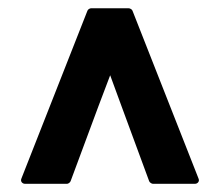

<svg xmlns="http://www.w3.org/2000/svg" viewBox="-20 -704 537 462"><path d="M190.4 -678.2Q191.4 -680.7 194.1 -682.4Q196.8 -684.1 199.2 -684.1H289.6Q292 -684.1 294.9 -682.4Q297.9 -680.7 298.8 -678.2L457.5 -274.9Q460 -269.5 457 -265.6Q454.1 -261.7 448.7 -261.7H348.1Q345.7 -261.7 342.8 -263.7Q339.8 -265.6 338.9 -268.1L272.5 -448.2L245.1 -522.9L216.8 -448.2L149.9 -268.1Q148.9 -265.6 146.2 -263.7Q143.6 -261.7 141.1 -261.7H40.5Q35.2 -261.7 32.2 -265.6Q29.3 -269.5 31.7 -274.9Z"/></svg>

Font: Pyidaungsu ZawDecode
Style: Bold
Weight: 700
Designer: Sun Tun
Foundry: Your Own Font Foundry
Version: Version 2.50